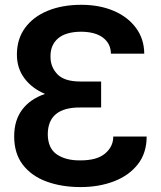

<svg xmlns="http://www.w3.org/2000/svg" viewBox="-20 -757 660 787"><path d="M309.1 -422.9H394.5V-316.4H309.1Q176.8 -317.4 175.8 -207Q176.3 -148.9 213.1 -124Q250 -99.1 308.1 -99.6Q376.5 -99.1 410.4 -127.4Q444.3 -155.8 444.3 -197.3H581.1Q581.1 -129.4 544.7 -83.3Q508.3 -37.1 447 -13.7Q385.7 9.8 310.5 9.8Q232.4 9.8 170.7 -12.9Q108.9 -35.6 73.5 -81.8Q38.1 -127.9 38.1 -198.2Q38.1 -263.7 70.8 -307.4Q103.5 -351.1 164.6 -372.1Q111.3 -394.5 80.3 -435.8Q49.3 -477.1 49.3 -533.2Q49.3 -597.2 82.8 -642.8Q116.2 -688.5 175.8 -712.9Q235.4 -737.3 313 -737.3Q388.2 -737.3 446.3 -712.4Q504.4 -687.5 537.6 -642.3Q570.8 -597.2 571.3 -537.1H434.6Q434.1 -578.1 402.6 -602.3Q371.1 -626.5 312.5 -627Q249.5 -626.5 218 -599.6Q186.5 -572.8 187 -525.4Q186.5 -482.9 215.1 -452.9Q243.7 -422.9 309.1 -422.9Z"/></svg>

Font: Inter Tight SemiBold
Style: Regular
Weight: 600
Designer: Rasmus Andersson
Foundry: rsms
Version: Version 3.004; ttfautohint (v1.8.4.7-5d5b)